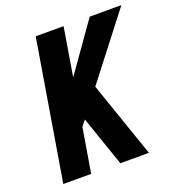

<svg xmlns="http://www.w3.org/2000/svg" viewBox="-133 -843 879 952"><g transform="rotate(-20 306.5 -367.5)"><path d="M39 0 161 -735H308L266 -480L446 -735H613L353 -399L491 0H340L249 -264L225 -234L186 0Z"/></g></svg>

Font: Iosevka SS04 Heavy Extended
Style: Italic
Weight: 900
Width: 7
Italic angle: -9°
Monospace: yes
Designer: Belleve Invis
Foundry: Belleve Invis
Version: Version 19.0.0; ttfautohint (v1.8.4)